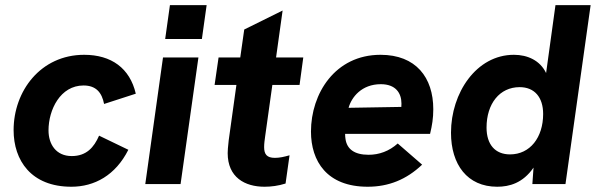

<svg xmlns="http://www.w3.org/2000/svg" viewBox="-20 -717 2321 748"><path d="M258 10.5C348 10.5 430 -34 480 -133.5L366 -188.5C346 -142.5 316.5 -109 259.5 -109C198 -109 169 -155.5 169 -209C169 -289.5 215 -384 305.5 -384C354.5 -384 377 -356 385.5 -312L509 -352C486 -451.5 413.5 -503.5 308 -503.5C138 -503.5 33 -362 33 -210C33 -92.5 101 10.5 258 10.5Z M546 0H683.5L753 -493H615ZM623.5 -565H766.5L785 -697H642Z M1010.5 10.5C1036.5 10.5 1064 7 1092.5 -2L1108 -112C1086.5 -106 1069.5 -102 1051 -102C1019.5 -102 1009 -116 1009 -144C1009 -158 1011 -171 1013 -186L1041 -386H1147L1161.5 -493H1055.5L1081 -676L931.5 -602L916 -493H831.5L816 -386H901L871 -170.5C868 -143 867 -131 867 -120.5C867 -26 934 10.5 1010.5 10.5Z M1412.5 10.5C1494 10.5 1563.5 -17.5 1624.5 -75.5L1529.5 -158C1496 -128 1457 -114 1416 -114C1359.5 -114 1331.5 -137 1326 -175.5C1325 -182 1324.5 -188 1324.5 -195.5H1655.5C1663.5 -228.5 1668 -257 1668 -291.5C1668 -415 1600.5 -503.5 1462.5 -503.5C1285 -503.5 1191.5 -352 1191.5 -204.5C1191.5 -89 1253.5 10.5 1412.5 10.5ZM1338 -297C1349.5 -338.5 1389 -389 1463.5 -389C1522 -389 1544 -354 1544 -313.5C1544 -309 1544 -304.5 1543.5 -300.5Z M1917 10.5C1964 10.5 2017 -3.5 2058.5 -64L2054 0H2183L2281 -697H2144L2107.5 -432.5C2084 -481.5 2035.5 -503.5 1982 -503.5C1835.5 -503.5 1737 -354.5 1737 -200C1737 -76 1800.5 10.5 1917 10.5ZM1875.5 -220C1875.5 -313 1926.5 -377.5 2004.5 -377.5C2062 -377.5 2096 -338.5 2096 -273C2096 -181.5 2045 -115.5 1967 -115.5C1909 -115.5 1875.5 -154 1875.5 -220Z"/></svg>

Font: HK Grotesk ExtraBold
Style: Italic
Weight: 800
Italic angle: -16°
Designer: Alfredo Marco Pradil
Foundry: Hanken Design Co.
Version: Version 3.001;FEAKit 1.0